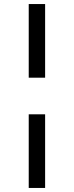

<svg xmlns="http://www.w3.org/2000/svg" viewBox="-20 -827 365 949"><path d="M203 -807V-443H122V-807ZM203 -262V102H122V-262Z"/></svg>

Font: Fira Sans Extra Condensed
Style: Regular
Weight: 400
Width: 1
Designer: Carrois Corporate & Edenspiekermann AG
Foundry: Carrois Corporate GbR & Edenspiekermann AG
Version: Version 4.203